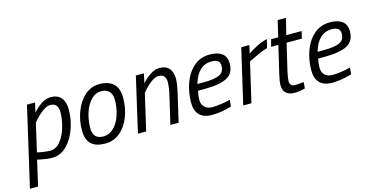

<svg xmlns="http://www.w3.org/2000/svg" viewBox="-84 -1058 3265 1691"><g transform="rotate(-15 1548.0 -213.0)"><path d="M181 -500H255L235 -411Q265 -449 309.5 -479.5Q354 -510 396 -510Q462 -510 494 -471.5Q526 -433 526 -363Q526 -277 496 -190.5Q466 -104 409.5 -47Q353 10 276 10Q247 10 209 4Q171 -2 142 -9L89 222H15ZM449 -360Q449 -402 431 -423Q413 -444 375 -444Q343 -444 297.5 -408Q252 -372 216 -327L157 -71Q181 -65 215 -60Q249 -55 276 -55Q329 -55 368.5 -104Q408 -153 428.5 -225Q449 -297 449 -360Z M590 -154Q590 -247 622 -329Q654 -411 711.5 -460.5Q769 -510 842 -510Q927 -510 971 -467.5Q1015 -425 1015 -340Q1015 -247 984 -167Q953 -87 895.5 -38.5Q838 10 761 10Q676 10 633 -29.5Q590 -69 590 -154ZM940 -341Q940 -389 915.5 -417Q891 -445 842 -445Q790 -445 750 -404Q710 -363 688 -296Q666 -229 666 -154Q666 -55 761 -55Q814 -55 854.5 -94.5Q895 -134 917.5 -199.5Q940 -265 940 -341Z M1174 -500H1247L1229 -413Q1259 -450 1303.5 -480Q1348 -510 1391 -510Q1449 -510 1478.5 -476Q1508 -442 1508 -384Q1508 -340 1489 -254L1430 0H1355L1413 -249Q1420 -277 1425.5 -311.5Q1431 -346 1431 -369Q1431 -444 1364 -444Q1331 -444 1287.5 -409Q1244 -374 1211 -332L1134 0H1059Z M1582 -142Q1582 -234 1611.5 -318Q1641 -402 1701.5 -456Q1762 -510 1851 -510Q1921 -510 1960.5 -480Q2000 -450 2000 -388Q2000 -299 1932.5 -263.5Q1865 -228 1720 -228H1668Q1658 -186 1658 -147Q1658 -104 1684 -80Q1710 -56 1753 -56Q1790 -56 1837 -63Q1884 -70 1918 -79L1912 -19Q1879 -8 1829 1Q1779 10 1733 10Q1660 10 1621 -28Q1582 -66 1582 -142ZM1733 -287Q1835 -287 1880 -308.5Q1925 -330 1925 -387Q1925 -419 1905.5 -433Q1886 -447 1848 -447Q1725 -447 1678 -287Z M2135 -500H2209L2192 -426Q2226 -451 2277 -476.5Q2328 -502 2372 -511L2352 -433Q2320 -426 2271 -404Q2222 -382 2177 -359L2094 0H2019Z M2382 -85Q2382 -124 2398 -188L2456 -435H2390L2407 -500H2472L2507 -648H2582L2546 -500H2686L2670 -435H2531L2472 -184Q2460 -128 2460 -101Q2460 -55 2510 -55Q2521 -55 2587 -61L2582 -4Q2528 10 2485 10Q2436 10 2409 -15Q2382 -40 2382 -85Z M2678 -142Q2678 -234 2707.5 -318Q2737 -402 2797.5 -456Q2858 -510 2947 -510Q3017 -510 3056.5 -480Q3096 -450 3096 -388Q3096 -299 3028.5 -263.5Q2961 -228 2816 -228H2764Q2754 -186 2754 -147Q2754 -104 2780 -80Q2806 -56 2849 -56Q2886 -56 2933 -63Q2980 -70 3014 -79L3008 -19Q2975 -8 2925 1Q2875 10 2829 10Q2756 10 2717 -28Q2678 -66 2678 -142ZM2829 -287Q2931 -287 2976 -308.5Q3021 -330 3021 -387Q3021 -419 3001.5 -433Q2982 -447 2944 -447Q2821 -447 2774 -287Z"/></g></svg>

Font: Cairo
Style: Italic
Weight: 400
Italic angle: -13°
Designer: Mohamed Gaber, Accademia di Belle Arti di Urbino and others
Foundry: Kief Type Foundry, Accademia di Belle Arti di Urbino and others
Version: Version 3.011